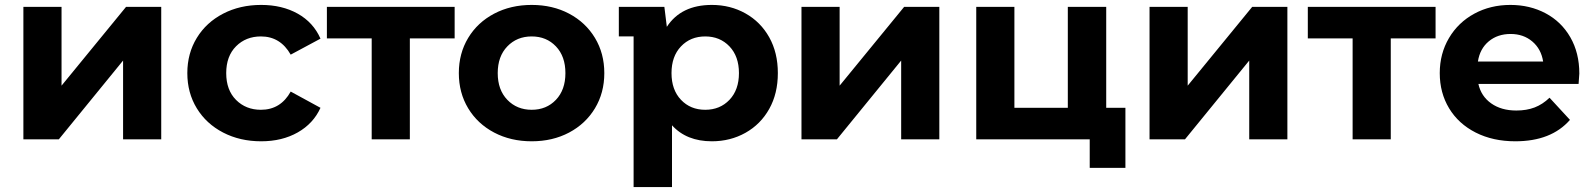

<svg xmlns="http://www.w3.org/2000/svg" viewBox="-20 -566 6481 780"><path d="M75 -538H230V-218L492 -538H635V0H480V-320L219 0H75Z M741 -269Q741 -349 779.5 -412Q818 -475 886.5 -510.5Q955 -546 1041 -546Q1126 -546 1189.5 -510.5Q1253 -475 1282 -409L1161 -344Q1119 -418 1040 -418Q979 -418 939 -378Q899 -338 899 -269Q899 -200 939 -160Q979 -120 1040 -120Q1120 -120 1161 -194L1282 -128Q1253 -64 1189.5 -28Q1126 8 1041 8Q955 8 886.5 -27.5Q818 -63 779.5 -126Q741 -189 741 -269Z M1827 -410H1645V0H1490V-410H1308V-538H1827Z M1844 -269Q1844 -349 1882 -412Q1920 -475 1987.5 -510.5Q2055 -546 2140 -546Q2225 -546 2292 -510.5Q2359 -475 2397 -412Q2435 -349 2435 -269Q2435 -189 2397 -126Q2359 -63 2292 -27.5Q2225 8 2140 8Q2055 8 1987.5 -27.5Q1920 -63 1882 -126Q1844 -189 1844 -269ZM2277 -269Q2277 -337 2238.5 -377.5Q2200 -418 2140 -418Q2080 -418 2041 -377.5Q2002 -337 2002 -269Q2002 -201 2041 -160.5Q2080 -120 2140 -120Q2200 -120 2238.5 -160.5Q2277 -201 2277 -269Z M3140 -269Q3140 -186 3105 -123.5Q3070 -61 3008.5 -26.5Q2947 8 2872 8Q2769 8 2710 -57V194H2554V-418H2494V-538H2679L2689 -457Q2747 -546 2872 -546Q2947 -546 3008.5 -511.5Q3070 -477 3105 -414.5Q3140 -352 3140 -269ZM2982 -269Q2982 -337 2943.5 -377.5Q2905 -418 2845 -418Q2785 -418 2746.5 -377.5Q2708 -337 2708 -269Q2708 -201 2746.5 -160.5Q2785 -120 2845 -120Q2905 -120 2943.5 -160.5Q2982 -201 2982 -269Z M3236 -538H3391V-218L3653 -538H3796V0H3641V-320L3380 0H3236Z M4552 -128V116H4407V0H3946V-538H4101V-128H4318V-538H4474V-128Z M4650 -538H4805V-218L5067 -538H5210V0H5055V-320L4794 0H4650Z M5812 -410H5630V0H5475V-410H5293V-538H5812Z M6393 -225H5986Q5997 -175 6038 -146Q6079 -117 6140 -117Q6182 -117 6214.5 -129.5Q6247 -142 6275 -169L6358 -79Q6282 8 6136 8Q6045 8 5975 -27.5Q5905 -63 5867 -126Q5829 -189 5829 -269Q5829 -348 5866.5 -411.5Q5904 -475 5969.5 -510.5Q6035 -546 6116 -546Q6195 -546 6259 -512Q6323 -478 6359.5 -414.5Q6396 -351 6396 -267Q6396 -264 6393 -225ZM5984 -316H6249Q6241 -367 6205 -397.5Q6169 -428 6117 -428Q6064 -428 6028 -398Q5992 -368 5984 -316Z"/></svg>

Font: mBank
Style: Bold
Weight: 700
Designer: Julieta Ulanovsky
Foundry: Julieta Ulanovsky
Version: Version 7.200